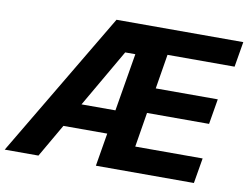

<svg xmlns="http://www.w3.org/2000/svg" viewBox="-100 -837 1224 948"><g transform="rotate(10 512.0 -363.5)"><path d="M-21.7 0 410.5 -727.3H1046.2L1024.9 -600.5H688.6L660.2 -427.2H971.2L949.9 -300.4H638.8L610.4 -126.8H948.2L926.8 0H435.4L463.1 -165.8H243.3L147.4 0ZM312.9 -285.9H483L531.6 -576H480.8Z"/></g></svg>

Font: Karasuma Gothic
Style: Bold Italic
Weight: 700
Italic angle: 9.39998°
Designer: Rasmus Andersson / Ryoko Nishizuka
Foundry: Genbu
Version: Version 1.00